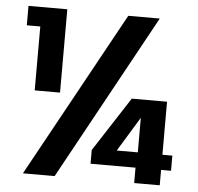

<svg xmlns="http://www.w3.org/2000/svg" viewBox="-51 -756 832 808"><g transform="rotate(5 365.0 -352.0)"><path d="M94 -622C94 -622 94 -352 94 -352C94 -352 201 -352 201 -352C201 -352 201 -704 201 -704C201 -704 37 -704 37 -704C37 -704 37 -622 37 -622C37 -622 94 -622 94 -622ZM459 -699C459 -699 75 0 75 0C75 0 209 0 209 0C209 0 592 -699 592 -699C592 -699 459 -699 459 -699ZM695 -129C695 -129 653 -129 653 -129C653 -129 653 -353 653 -353C653 -353 504 -353 504 -353C504 -353 355 -123 355 -123C355 -123 355 -65 355 -65C355 -65 545 -65 545 -65C545 -65 545 0 545 0C545 0 653 0 653 0C653 0 653 -65 653 -65C653 -65 695 -65 695 -65C695 -65 695 -129 695 -129ZM549 -130C549 -130 460 -130 460 -130C460 -130 549 -276 549 -276C549 -276 549 -130 549 -130Z"/></g></svg>

Font: Girnar Poppins
Style: SemiBold
Weight: 500
Designer: Ninad Kale (Devanagari), Jonny Pinhorn (Latin)
Foundry: Indian Type Foundry
Version: ""